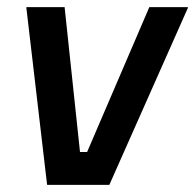

<svg xmlns="http://www.w3.org/2000/svg" viewBox="-20 -520 548 540"><path d="M112.5 0 54.2 -497.5V-500H161.7L205 -92.5H225L400 -500H508.3V-497.5L287.5 0Z"/></svg>

Font: Familjen Grotesk GF Medium
Style: Italic
Weight: 500
Designer: Anders Wikstroem, Jonas Baeckman, Matilda Gysing, Kristian Moeller
Foundry: Familjen STHML AB
Version: Version 2.000; Beta; Release 4; Build 6